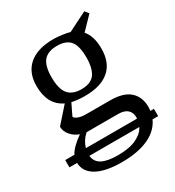

<svg xmlns="http://www.w3.org/2000/svg" viewBox="-176 -616 852 936"><g transform="rotate(-30 250.0 -148.5)"><path d="M467.8 109.4Q444.8 161.1 385.3 188.5Q325.7 215.8 234.9 215.8Q144 215.8 94.5 188.2Q44.9 160.6 43 109.4H0V68.4H51.8Q68.4 35.2 125 -4.9Q97.2 -14.2 78.1 -36.6Q59.1 -59.1 59.1 -85L136.2 -171.9Q59.1 -208 59.1 -314Q59.1 -389.2 106.7 -430.2Q154.3 -471.2 245.1 -471.2Q263.2 -471.2 291.5 -467.5Q319.8 -463.9 335 -459L442.9 -513.2L460 -492.2L392.1 -421.9Q424.8 -385.3 424.8 -314Q424.8 -234.9 377.4 -194.3Q330.1 -153.8 241.2 -153.8Q201.2 -153.8 167 -161.1L136.2 -97.2Q137.7 -88.9 155.3 -81.5Q172.9 -74.2 199.2 -74.2H335Q409.2 -74.2 445.1 -42Q481 -9.8 481 46.9L479.5 68.4H499.5V109.4ZM242.2 -190.9Q295.4 -190.9 317.6 -221.4Q339.8 -252 339.8 -314Q339.8 -378.9 316.9 -406.5Q293.9 -434.1 243.2 -434.1Q191.9 -434.1 168 -406.2Q144 -378.4 144 -314Q144 -249.5 167.5 -220.2Q190.9 -190.9 242.2 -190.9ZM404.8 62Q404.8 34.2 387.7 18.6Q370.6 2.9 335.9 2.9H158.2Q127.4 29.8 116.2 68.4H404.3ZM234.9 176.8Q299.8 176.8 338.9 158.2Q377.9 139.6 393.6 109.4H112.3Q115.7 144.5 146.2 160.6Q176.8 176.8 234.9 176.8Z"/></g></svg>

Font: Tinos
Style: Regular
Weight: 400
Designer: Steve Matteson
Foundry: Monotype Imaging Inc.
Version: Version 1.23